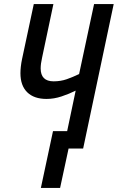

<svg xmlns="http://www.w3.org/2000/svg" viewBox="-20 -734 582 949"><path d="M182 195 242 -86H312L354 -286Q322 -270 284.5 -257.5Q247 -245 210 -245Q148 -245 114.5 -278Q81 -311 81 -372Q81 -387 83 -405Q85 -423 89 -442L147 -714H244L188 -449Q181 -418 181 -396Q181 -332 245 -332Q280 -332 310 -342.5Q340 -353 371 -368L445 -714H542L391 0H319L277 195Z"/></svg>

Font: Noto Sans Condensed Medium
Style: Italic
Weight: 500
Width: 3
Italic angle: -12°
Designer: Monotype Design Team
Foundry: Monotype Imaging Inc.
Version: Version 2.013; ttfautohint (v1.8.4.7-5d5b)